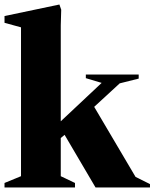

<svg xmlns="http://www.w3.org/2000/svg" viewBox="-42 -830 684 850"><path d="M-22 0V-20L51 -50V-709L-22 -729V-759L221 -810L229 -787L227 -718V-293L408 -463L338 -484V-500H572V-482L488 -461L375 -357L558 -47L622 -15V0H381L244 -233L227 -219V-50L290 -20V0Z"/></svg>

Font: Wittgenstein Black
Style: Regular
Weight: 900
Designer: Jörg Drees
Foundry: Jörg Drees
Version: Version 1.303; ttfautohint (v1.8.4.7-5d5b)